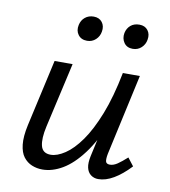

<svg xmlns="http://www.w3.org/2000/svg" viewBox="-73 -675 658 745"><g transform="rotate(10 256.0 -302.5)"><path d="M143 7Q121 7 101.5 -1Q82 -9 68.5 -26.5Q55 -44 51.5 -75Q48 -106 58 -152L117 -416H188L130 -160Q119 -111 126 -83Q133 -55 165 -55Q190 -55 221 -75.5Q252 -96 282.5 -139Q313 -182 340 -250.5Q367 -319 386 -416H427Q404 -302 371 -221.5Q338 -141 300 -90.5Q262 -40 222 -16.5Q182 7 143 7ZM363 6Q346 6 333.5 -3.5Q321 -13 317 -31Q313 -49 319 -77L394 -416H453L383 -97Q379 -76 381.5 -66.5Q384 -57 398 -57Q412 -57 427.5 -67.5Q443 -78 464 -97L488 -66Q455 -31 423.5 -12.5Q392 6 363 6ZM227 -515Q204 -515 192 -531Q180 -547 185 -570Q189 -589 203 -600.5Q217 -612 237 -612Q259 -612 270.5 -597Q282 -582 278 -560Q275 -541 261 -528Q247 -515 227 -515ZM407 -515Q384 -515 372.5 -531.5Q361 -548 365 -570Q369 -589 382.5 -600.5Q396 -612 417 -612Q439 -612 450.5 -597Q462 -582 458 -560Q455 -541 441 -528Q427 -515 407 -515Z"/></g></svg>

Font: Ysabeau Office Medium
Style: Italic
Weight: 500
Italic angle: -12°
Designer: Christian Thalmann (Catharsis Fonts)
Version: Version 2.001;gftools[0.9.30]; featfreeze: tnum,lnum,ss02